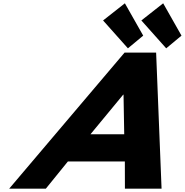

<svg xmlns="http://www.w3.org/2000/svg" viewBox="-20 -1144 1120 1164"><path d="M848.2 -928 755.5 -851 604.9 -1020 737.1 -1124ZM1080.3 -928 987.6 -851 837 -1020 969.2 -1124ZM733.1 -330H528.5L726.7 -570H728.9ZM926.5 -825H735.1L35.5 0H257.7L391.5 -165H736.9L737.3 0H959.5Z"/></svg>

Font: Hussar
Style: BdWideOblFour
Weight: 700
Foundry: Cannot Into Space Fonts
Version: Version 2.00